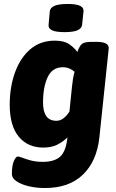

<svg xmlns="http://www.w3.org/2000/svg" viewBox="-20 -736 586 968"><path d="M207 212Q163 212 125 203Q87 194 63.5 178Q40 162 40 142Q40 98 50 75.5Q60 53 70 53Q77 53 93.5 59.5Q110 66 135.5 73Q161 80 196 80Q255 80 284 53Q313 26 320 -43Q296 -20 267.5 -6Q239 8 198 8Q120 8 74.5 -47Q29 -102 29 -208Q29 -297 55.5 -370.5Q82 -444 132.5 -487.5Q183 -531 256 -531Q303 -531 328.5 -513.5Q354 -496 370 -474Q372 -480 374.5 -486Q377 -492 381 -499Q389 -514 402 -519.5Q415 -525 446 -525H467Q532 -525 528 -490L481 -43Q468 77 398 144.5Q328 212 207 212ZM264 -127Q284 -127 300.5 -140Q317 -153 330 -173L343 -300Q345 -321 348 -338.5Q351 -356 356 -374Q344 -385 329 -391Q314 -397 297 -397Q244 -397 220.5 -347.5Q197 -298 197 -219Q197 -127 264 -127ZM306 -574Q261 -574 242 -583.5Q223 -593 225 -611L231 -679Q233 -697 254.5 -706.5Q276 -716 321 -716Q365 -716 384 -706.5Q403 -697 401 -679L394 -611Q392 -593 371 -583.5Q350 -574 306 -574Z"/></svg>

Font: Asap ExtraBold
Style: Italic
Weight: 800
Italic angle: -6°
Designer: Pablo Cosgaya
Foundry: Omnibus-Type
Version: Version 3.001; ttfautohint (v1.8.4.7-5d5b)